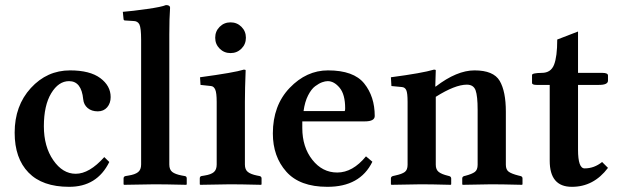

<svg xmlns="http://www.w3.org/2000/svg" viewBox="-20 -718 2403 748"><path d="M405.8 -86.9Q357.9 10.3 249 9.8Q145 9.8 91.1 -45.7Q37.1 -101.1 37.1 -201.2Q37.1 -306.2 100.1 -375Q163.1 -443.8 252.9 -443.8Q330.1 -443.8 370.6 -413.8Q411.1 -383.8 411.1 -339.8Q411.1 -315.9 397.5 -300Q383.8 -284.2 360.8 -284.2Q336.9 -284.2 321.5 -297.1Q306.2 -310.1 304.2 -331.1Q297.4 -401.9 249 -401.9Q208 -401.9 179.4 -354.5Q150.9 -307.1 150.9 -226.1Q150.9 -147 187.5 -94Q224.1 -41 274.9 -41Q328.1 -41 386.2 -106Z M529.8 -563Q529.8 -608.9 523.2 -622.6Q516.6 -636.2 499.5 -636.2L467.8 -638.2Q461.9 -638.2 461.4 -643.1L458.5 -671.9Q495.6 -674.8 552.5 -682.9Q609.4 -690.9 626.5 -698.2Q642.6 -698.2 642.6 -688Q639.6 -647.9 639.6 -583V-77.1Q639.6 -57.1 651.1 -48.1Q662.6 -39.1 688.5 -34.2L699.7 -32.2Q707.5 -31.2 707.5 -22.9V0L705.6 2Q621.6 0 582.5 0L463.4 2L461.4 0V-22.9Q461.4 -30.8 469.7 -32.2L481.4 -34.2Q506.3 -38.1 518.1 -47.6Q529.8 -57.1 529.8 -77.1Z M934.1 -321.3V-77.1Q934.1 -57.1 945.6 -48.1Q957 -39.1 981 -34.2L991.2 -32.2Q999 -30.3 999 -22.9V0L997.1 2Q916 0 877 0L760.3 2L758.3 0V-22.9Q758.3 -30.8 765.1 -32.2L777.3 -34.2Q802.2 -38.1 813.2 -47.6Q824.2 -57.1 824.2 -77.1V-320.8Q824.2 -356 818.6 -368.9Q813 -381.8 802.2 -382.8L761.2 -387.2L759.3 -417Q893.1 -435.1 930.2 -446.8Q937 -446.8 937 -443.8Q934.1 -371.1 934.1 -321.3ZM835.7 -528.6Q818.4 -545.9 818.4 -571Q818.4 -596.2 835.7 -613.5Q853 -630.9 878.2 -630.9Q903.3 -630.9 920.7 -613.5Q938 -596.2 938 -571Q938 -545.9 920.7 -528.6Q903.3 -511.2 878.2 -511.2Q853 -511.2 835.7 -528.6Z M1162.6 -285.2H1322.8Q1324.7 -287.1 1324.7 -295.9Q1324.7 -350.1 1303.2 -376Q1281.7 -401.9 1256.8 -401.9Q1247.1 -401.9 1234.9 -397.5Q1222.7 -393.1 1207.8 -382.1Q1192.9 -371.1 1180.2 -346.2Q1167.5 -321.3 1162.6 -285.2ZM1405.8 -108.9 1430.7 -87.9Q1382.8 10.3 1254.9 9.8Q1147.9 9.8 1095.5 -49.1Q1043 -107.9 1043 -198.2Q1043 -307.1 1108.4 -375.5Q1173.8 -443.8 1257.8 -443.8Q1357.9 -443.8 1398.9 -392.8Q1439.9 -341.8 1439.9 -266.1Q1439.9 -245.1 1400.9 -245.1H1157.7V-219.2Q1157.7 -145 1196.8 -95.5Q1235.8 -45.9 1293.9 -45.9Q1354 -45.9 1405.8 -108.9Z M1677.7 -380.9Q1759.8 -443.8 1828.6 -443.8Q1902.8 -443.8 1926.8 -402.8Q1950.7 -361.8 1950.7 -283.2V-76.2Q1950.7 -57.1 1961.7 -49.1Q1972.7 -41 1999.5 -34.2L2007.8 -32.2Q2015.6 -30.3 2015.6 -22.9V0L2013.7 2Q1933.6 0 1894.5 0L1782.7 2L1780.8 0V-22.9Q1780.8 -29.8 1788.6 -32.2L1793 -33.2Q1818.8 -40 1829.8 -48.1Q1840.8 -56.2 1840.8 -76.2V-290Q1840.8 -344.2 1832.8 -366.2Q1824.7 -388.2 1798.8 -388.2Q1752.9 -388.2 1677.7 -340.8V-76.2Q1677.7 -57.1 1689.2 -48.1Q1700.7 -39.1 1725.6 -33.2L1729.5 -32.2Q1737.3 -30.3 1737.8 -22.9V0L1735.8 2Q1659.7 0 1620.6 0L1504.9 2L1502.9 0V-22.9Q1502.9 -29.8 1510.7 -32.2L1519.5 -34.2Q1546.4 -40 1557.1 -48.1Q1567.9 -56.2 1567.9 -76.2V-320.8Q1567.9 -356 1562.7 -366.9Q1557.6 -377.9 1545.9 -378.9L1504.9 -382.8L1502.9 -417Q1625 -433.1 1670.9 -446.8Q1677.7 -446.8 1677.7 -443.8L1675.8 -380.9Z M2231.9 -387.2V-134.8Q2231.9 -61.5 2257.8 -62Q2294.9 -62 2325.7 -86.9L2348.6 -64Q2292.5 10.3 2207.5 9.8Q2121.6 9.8 2121.6 -91.8V-387.2H2070.8Q2052.7 -387.2 2052.7 -395V-425.8Q2052.7 -433.6 2090.8 -434.1Q2126 -434.1 2138.4 -465.6Q2150.9 -497.1 2150.9 -564L2231.9 -595.2V-434.1H2326.7Q2348.6 -434.1 2348.6 -423.8V-403.8Q2348.6 -386.7 2311.5 -387.2Z"/></svg>

Font: Linux Libertine
Style: Semibold
Weight: 600
Designer: Philipp H. Poll
Foundry: Philipp H. Poll
Version: Version 5.1.2 ; ttfautohint (v0.9)